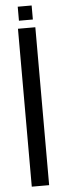

<svg xmlns="http://www.w3.org/2000/svg" viewBox="-61 -940 329 969"><g transform="rotate(-5 103.5 -455.5)"><path d="M59.5 0V-800H147.5V0ZM68 -840V-911H138.5V-840Z"/></g></svg>

Font: Big Shoulders Stencil Text Thin Medium
Style: Regular
Weight: 500
Version: Version 2.001